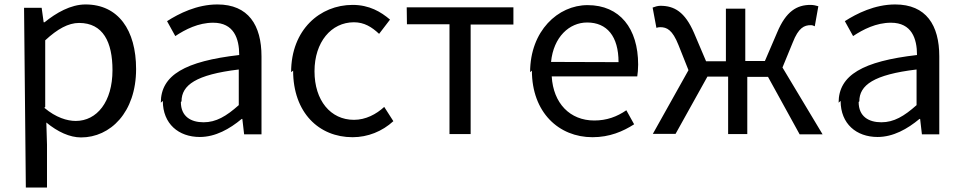

<svg xmlns="http://www.w3.org/2000/svg" viewBox="-20 -576 4326 862"><path d="M96 266H191V73L188 -26C239 16 293 41 344 41C475 41 591 -71 591 -266C591 -441 511 -556 364 -556C297 -556 232 -518 180 -476H176L167 -541H88ZM183 -96V-395C238 -446 287 -473 335 -473C443 -473 485 -387 485 -261C485 -119 415 -33 320 -33C282 -33 231 -48 179 -92Z M711 -123C711 -20 782 39 877 39C947 39 1011 3 1065 -42H1068L1076 27H1154V-323C1154 -463 1095 -556 956 -556C864 -556 783 -515 730 -481L767 -414C812 -444 871 -474 937 -474C1030 -474 1054 -403 1054 -329C811 -301 702 -239 702 -115ZM795 -121C795 -194 860 -241 1052 -264V-104C996 -54 950 -27 894 -27C837 -27 792 -53 792 -118Z M1296 -259C1296 -70 1412 40 1563 40C1631 40 1696 14 1746 -32L1705 -96C1669 -63 1622 -38 1569 -38C1464 -38 1392 -125 1392 -256C1392 -387 1467 -476 1569 -476C1615 -476 1649 -455 1682 -424L1731 -488C1690 -523 1638 -554 1563 -554C1417 -554 1287 -443 1287 -252Z M1807 -467H1998V26H2093V-466H2285V-543H1806Z M2368 -259C2368 -71 2489 40 2640 40C2717 40 2777 14 2827 -18L2792 -81C2750 -52 2704 -35 2648 -35C2539 -35 2464 -112 2457 -233H2841C2843 -246 2845 -265 2845 -286C2845 -448 2763 -553 2618 -553C2485 -553 2360 -437 2360 -252ZM2454 -298C2465 -410 2536 -475 2616 -475C2705 -475 2757 -413 2757 -297Z M2911 25H3013L3156 -232H3249V26H3335V-231H3428L3570 27H3673L3493 -273L3539 -385C3565 -452 3591 -463 3620 -463C3628 -463 3631 -461 3638 -458L3654 -548C3645 -551 3631 -554 3619 -554C3558 -554 3509 -526 3469 -430L3414 -302H3326V-537H3239V-301H3150L3096 -428C3055 -523 3007 -550 2945 -550C2933 -550 2920 -546 2910 -542L2927 -451C2934 -453 2937 -454 2944 -454C2974 -454 2999 -442 3026 -374L3071 -261Z M3754 -123C3754 -20 3825 39 3920 39C3990 39 4054 3 4108 -42H4111L4119 27H4197V-323C4197 -463 4138 -556 3999 -556C3907 -556 3826 -515 3773 -481L3810 -414C3855 -444 3914 -474 3980 -474C4073 -474 4097 -403 4097 -329C3854 -301 3745 -239 3745 -115ZM3838 -121C3838 -194 3903 -241 4095 -264V-104C4039 -54 3993 -27 3937 -27C3880 -27 3835 -53 3835 -118Z"/></svg>

Font: GenEiGothic-pro-Regular
Style: Regular
Weight: 400
Designer: Ryoko NISHIZUKA (kana & ideographs); Paul D. Hunt (Latin, Greek & Cyrillic); Wenlong ZHANG (bopomofo); Sandoll Communica
Foundry: Adobe Systems Incorporated; o_tamon
Version: Version 1.000.140830